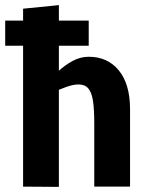

<svg xmlns="http://www.w3.org/2000/svg" viewBox="-42 -730 577 751"><path d="M326.7 -250Q326.7 -302.3 321.7 -335.3Q316.7 -368.3 303.5 -384Q290.3 -399.7 265 -399.7L305 -508Q379 -508 422.8 -454.5Q466.7 -401 466.7 -302V-250ZM188.3 1 48.3 0V-696L188.3 -710ZM326.7 0V-250H466.7V0ZM105.7 -336.7 95 -340Q95 -340 106 -357Q117 -374 137 -399Q157 -424 183.5 -449Q210 -474 241 -491Q272 -508 305 -508L265 -399.7Q245 -399.7 218 -390.2Q191 -380.7 165.2 -368.2Q139.3 -355.7 122.5 -346.2Q105.7 -336.7 105.7 -336.7ZM-21.7 -551V-649.3H305V-551Z"/></svg>

Font: Epunda Slab Light
Style: Regular
Weight: 300
Designer: Simon Atzbach
Foundry: typofactur
Version: Version 1.102